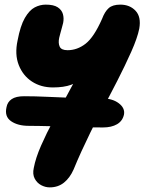

<svg xmlns="http://www.w3.org/2000/svg" viewBox="-20 -543 624 830"><path d="M195 267Q176 267 158 257.5Q140 248 130 229Q120 210 126 183Q134 140 157.5 86.5Q181 33 211.5 -24Q242 -81 271.5 -134.5Q301 -188 322.5 -231.5Q344 -275 349 -302L385 -267Q364 -234 341.5 -211Q319 -188 287.5 -176.5Q256 -165 209 -165Q157 -165 118 -190.5Q79 -216 61 -262Q43 -308 56 -368Q68 -432 87.5 -465.5Q107 -499 130 -511Q153 -523 178 -523Q212 -523 229.5 -511.5Q247 -500 252 -482Q257 -464 253 -444Q252 -439 248 -425Q244 -411 240.5 -397.5Q237 -384 236 -380Q231 -357 238 -341.5Q245 -326 272 -326Q314 -326 350 -354Q386 -382 421 -461Q433 -493 450 -508Q467 -523 500 -523Q541 -523 566 -496.5Q591 -470 582 -419Q574 -379 547.5 -319.5Q521 -260 487 -193.5Q453 -127 420 -66Q393 -16 371.5 28Q350 72 332 111.5Q314 151 298 190Q282 226 256.5 246.5Q231 267 195 267ZM425 8Q405 8 371.5 7.5Q338 7 298 5.5Q258 4 219.5 3Q181 2 150 1.5Q119 1 104 1Q57 1 28 -19Q-1 -39 8 -79Q12 -102 30.5 -114.5Q49 -127 84 -127Q132 -127 183.5 -124.5Q235 -122 293 -120Q351 -118 418 -118Q465 -118 493 -97Q521 -76 516 -48Q510 -20 486 -6Q462 8 425 8Z"/></svg>

Font: Shantell Sans ExtraBold
Style: Italic
Weight: 800
Italic angle: -11°
Designer: Stephen Nixon, Anya Danilova, Shantell Martin
Foundry: Arrow Type
Version: Version 1.011;[c5ecc13dd]